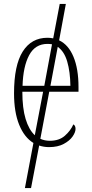

<svg xmlns="http://www.w3.org/2000/svg" viewBox="-20 -734 463 971"><path d="M228 10Q202 10 178 2L137 217H106L149 -11Q103 -39 77 -103Q51 -167 51 -262Q51 -404 95 -473.5Q139 -543 220 -543Q235 -543 249 -540L282 -714H313L279 -530Q326 -508 351.5 -447Q377 -386 377 -294V-270H229L184 -32Q206 -22 232 -22Q279 -22 308 -47.5Q337 -73 351 -105Q362 -99 362 -82Q362 -65 347 -43.5Q332 -22 302 -6Q272 10 228 10ZM94 -300H204L243 -510Q232 -512 220 -512Q158 -512 127.5 -455Q97 -398 94 -300ZM336 -300Q335 -371 320 -422.5Q305 -474 272 -497L235 -300ZM93 -270Q93 -187 109.5 -132.5Q126 -78 156 -50L198 -270Z"/></svg>

Font: Noto Serif Condensed ExtraLight
Style: Regular
Weight: 200
Width: 3
Designer: Monotype Design Team
Foundry: Monotype Imaging Inc.
Version: Version 2.013; ttfautohint (v1.8.4.7-5d5b)